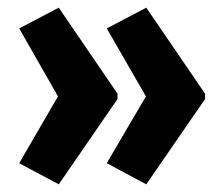

<svg xmlns="http://www.w3.org/2000/svg" viewBox="-20 -578 580 500"><path d="M514 -320V-334L361 -558L258 -504L360 -327L258 -153L361 -98ZM286 -320V-334L133 -558L30 -504L131 -327L30 -153L133 -98Z"/></svg>

Font: Noto Sans Tamil UI ExtraCondensed ExtraBold
Style: Regular
Weight: 800
Width: 2
Designer: Jelle Bosma - Monotype Design Team
Foundry: Monotype Imaging Inc.
Version: Version 2.004